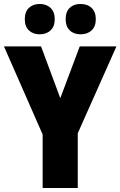

<svg xmlns="http://www.w3.org/2000/svg" viewBox="-20 -948 607 968"><path d="M284 -453 382 -714H567L372 -276V0H195V-270L0 -714H187ZM105 -851Q105 -889 126 -908.5Q147 -928 180 -928Q214 -928 235 -908Q256 -888 256 -851Q256 -815 235 -795Q214 -775 180 -775Q147 -775 126 -794.5Q105 -814 105 -851ZM311 -851Q311 -889 331.5 -908.5Q352 -928 386 -928Q421 -928 442 -908Q463 -888 463 -851Q463 -815 442 -795Q421 -775 386 -775Q352 -775 331.5 -795Q311 -815 311 -851Z"/></svg>

Font: Noto Sans Myanmar UI Condensed Black
Style: Regular
Weight: 900
Width: 3
Designer: Monotype Design Team
Foundry: Monotype Imaging Inc.
Version: Version 2.103; ttfautohint (v1.8.4.7-5d5b)